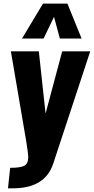

<svg xmlns="http://www.w3.org/2000/svg" viewBox="-20 -857 510 1043"><path d="M99.6 -647.5 213.4 -837.4H346.2L423.3 -647.5H305.2L273.4 -765.6L216.8 -647.5ZM23.4 166 35.2 54.7Q89.4 54.7 111.1 43.9Q132.8 33.2 133.3 -2Q133.3 -24.4 122.1 -91.8L39.1 -578.1H190.9L227.5 -240.2L317.9 -578.1H470.2L269.5 30.8Q225.6 166 50.3 166Q47.9 166 45.4 166Z"/></svg>

Font: Oswald
Style: Bold
Weight: 700
Designer: Vernon Adams
Foundry: Vernon Adams
Version: 3.0; ttfautohint (v0.94.23-7a4d-dirty) -l 8 -r 50 -G 200 -x 